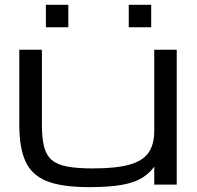

<svg xmlns="http://www.w3.org/2000/svg" viewBox="-20 -770 822 801"><path d="M351.6 10.7Q241.2 10.7 177.7 -13.4Q114.3 -37.6 87.4 -94.5Q60.5 -151.4 60.5 -250V-562.5H154.8V-250Q154.8 -194.3 163.8 -158.4Q172.9 -122.6 195.8 -102.8Q218.8 -83 260.5 -75.2Q302.2 -67.4 368.2 -67.4Q465.8 -67.4 521.5 -83.5Q577.1 -99.6 600.3 -134Q623.5 -168.5 623.5 -223.6V-562.5H717.3V0H623.5V-74.7Q603 -46.4 571.8 -27.3Q540.5 -8.3 488.3 1.2Q436 10.7 351.6 10.7ZM517.1 -656.2V-750H610.8V-656.2ZM171.4 -656.2V-750H265.1V-656.2Z"/></svg>

Font: Michroma
Style: Regular
Weight: 400
Designer: Vernon Adams
Foundry: Vernon Adams
Version: Version 1.100; ttfautohint (v1.8.4.7-5d5b);gftools[0.9.29]